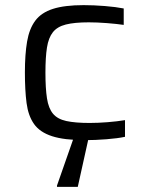

<svg xmlns="http://www.w3.org/2000/svg" viewBox="-20 -538 565 748"><path d="M311 8Q230 8 182.5 -7.5Q135 -23 112.5 -55Q90 -87 83.5 -136.5Q77 -186 77 -256Q77 -326 85.5 -376Q94 -426 117.5 -457.5Q141 -489 186.5 -503.5Q232 -518 306 -518Q345 -518 388.5 -514.5Q432 -511 462 -505V-441Q435 -445 396.5 -448Q358 -451 326 -451Q270 -451 236.5 -442.5Q203 -434 186 -412.5Q169 -391 163 -353Q157 -315 157 -255Q157 -194 163 -155Q169 -116 186.5 -95Q204 -74 238.5 -66.5Q273 -59 329 -59Q362 -59 399.5 -62Q437 -65 467 -70V-5Q439 1 395 4.5Q351 8 311 8ZM202 190V185L273 -18H328V-13L283 190Z"/></svg>

Font: Saira Expanded
Style: Regular
Weight: 400
Width: 7
Designer: Hector Gatti with collaboration of the Omnibus-Type team
Foundry: Omnibus-Type
Version: Version 1.100; ttfautohint (v1.8.3)